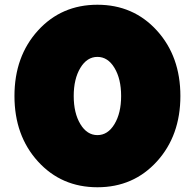

<svg xmlns="http://www.w3.org/2000/svg" viewBox="-20 -765 821 810"><path d="M41 -360Q41 -527 140 -636Q239 -745 391 -745Q543 -745 642 -636Q741 -527 741 -360Q741 -193 642 -84Q543 25 391 25Q239 25 140 -84Q41 -193 41 -360ZM291 -360Q291 -288 319 -241.5Q347 -195 391 -195Q435 -195 463 -241.5Q491 -288 491 -360Q491 -432 463 -478.5Q435 -525 391 -525Q347 -525 319 -478.5Q291 -432 291 -360Z"/></svg>

Font: Metropolitano Black
Style: Regular
Weight: 900
Designer: Fonts by Alex Slobzheninov & Chris M. Simpson / Changes by Cristiano Sobral
Foundry: Fonts by Alex Slobzheninov & Chris M. Simpson / Changes by Cristiano Sobral
Version: Version 1.00;August 30, 2020;FontCreator 13.0.0.2681 64-bit